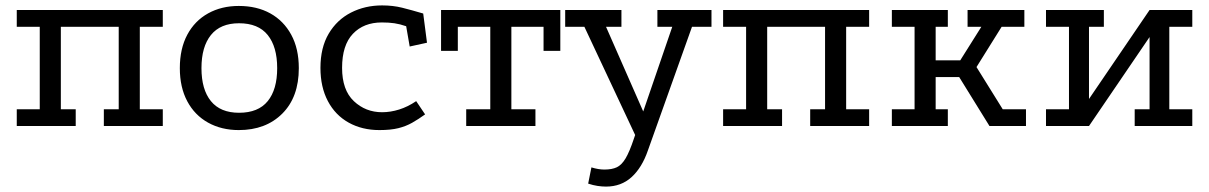

<svg xmlns="http://www.w3.org/2000/svg" viewBox="-20 -466 4471 710"><path d="M42 -429H582V-367H497V-62H582V0H364V-62H419V-367H205V-62H260V0H42V-62H127V-367H42Z M863 -444Q930 -444 979.5 -416.5Q1029 -389 1057 -337.5Q1085 -286 1085 -214Q1085 -107 1024 -46Q963 15 863 15Q799 15 749.5 -12.5Q700 -40 672.5 -91.5Q645 -143 645 -214Q645 -286 672.5 -337.5Q700 -389 749.5 -416.5Q799 -444 863 -444ZM864 -380Q795 -380 760 -336.5Q725 -293 725 -214Q725 -135 760 -92Q795 -49 864 -49Q935 -49 970 -92Q1005 -135 1005 -214Q1005 -293 970 -336.5Q935 -380 864 -380Z M1482 -369Q1459 -377 1438.5 -380Q1418 -383 1392 -383Q1325 -383 1285 -341Q1245 -299 1245 -215Q1245 -133 1288.5 -92Q1332 -51 1393 -51Q1424 -51 1456 -61Q1488 -71 1519 -92L1552 -43Q1527 -25 1504 -12Q1481 1 1453 8Q1425 15 1383 15Q1319 15 1269.5 -12.5Q1220 -40 1192.5 -92Q1165 -144 1165 -215Q1165 -290 1195.5 -341.5Q1226 -393 1278 -419.5Q1330 -446 1393 -446Q1433 -446 1467 -437.5Q1501 -429 1545 -416L1559 -308L1495 -294Z M1611 -429H2052V-278H1990V-367H1871V-62H1960V0H1704V-62H1793V-367H1673V-278H1611Z M2221 224Q2206 224 2189.5 221.5Q2173 219 2155 213L2167 153Q2180 157 2192 159Q2204 161 2215 161Q2243 161 2261 152.5Q2279 144 2293.5 119.5Q2308 95 2324 47L2466 -367H2411V-429H2611V-367H2539L2376 90Q2354 154 2315.5 189Q2277 224 2221 224ZM2346 70 2141 -367H2070V-429H2278V-367H2221L2377 -12Z M2654 -429H3194V-367H3109V-62H3194V0H2976V-62H3031V-367H2817V-62H2872V0H2654V-62H2739V-367H2654Z M3278 -429H3485V-367H3440V-243H3531L3609 -367H3558V-429H3768V-367H3684L3591 -218L3688 -62H3774V0H3639L3527 -181H3440V-62H3485V0H3278V-62H3362V-367H3278Z M3848 -429H4062V-367H4007V-100L4231 -429H4389V-367H4304V-62H4389V0H4176V-62H4231V-329L4007 0H3848V-62H3933V-367H3848Z"/></svg>

Font: Podkova
Style: Regular
Weight: 400
Designer: Ilya Yudin
Foundry: Cyreal (www.cyreal.org)
Version: Version 2.103